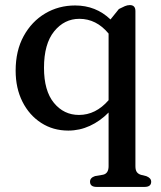

<svg xmlns="http://www.w3.org/2000/svg" viewBox="-20 -502 635 755"><path d="M360 233Q334 233 334 212.5Q334 197 353.5 190.5L385.5 185Q407 180 407 151.5V-59.5Q373.5 -25.5 333.2 -7Q293 11.5 248.5 11.5Q188.5 11.5 141.8 -18.8Q95 -49 68.2 -102.2Q41.5 -155.5 41.5 -224Q41.5 -302.5 73 -360Q104.5 -417.5 157.5 -449Q210.5 -480.5 275.5 -480.5Q357 -480.5 414.5 -425.5L447.5 -466.5Q461 -473.5 471 -477.8Q481 -482 490.5 -482Q512.5 -482 512.5 -458.5V151.5Q512.5 167 518.2 174.8Q524 182.5 534.5 185.5L555 190.5Q574.5 198 574.5 212.5Q574.5 233 548.5 233ZM153 -235.5Q153 -145 192 -97.5Q231 -50 290.5 -50Q356.5 -50 407 -108V-370Q359 -428 292 -428Q233 -428 193 -378.8Q153 -329.5 153 -235.5Z"/></svg>

Font: Fraunces 9pt S050
Style: Regular
Weight: 400
Version: Version 1.000; ttfautohint (v1.8.3)